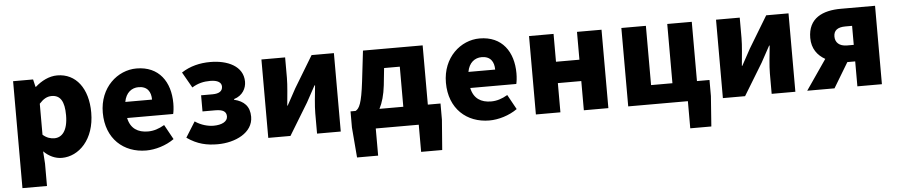

<svg xmlns="http://www.w3.org/2000/svg" viewBox="-44 -882 6486 1388"><g transform="rotate(-5 3199.0 -188.0)"><path d="M72 207H250V44L244 -45C282 -7 328 14 376 14C498 14 615 -98 615 -294C615 -469 529 -583 393 -583C334 -583 278 -554 233 -514H230L217 -569H72ZM334 -132C307 -132 278 -140 250 -165V-390C280 -423 307 -438 340 -438C403 -438 432 -391 432 -291C432 -177 388 -132 334 -132Z M988 14C1054 14 1132 -9 1191 -51L1132 -158C1091 -134 1053 -122 1012 -122C940 -122 886 -154 870 -232H1204C1208 -246 1212 -277 1212 -309C1212 -464 1132 -583 968 -583C831 -583 698 -469 698 -285C698 -96 824 14 988 14ZM867 -349C879 -416 922 -447 971 -447C1036 -447 1061 -405 1061 -349Z M1506 14C1634 14 1764 -47 1764 -163C1764 -239 1723 -279 1652 -296V-301C1716 -320 1742 -373 1742 -419C1742 -533 1628 -583 1504 -583C1428 -583 1357 -566 1294 -525L1359 -411C1403 -438 1444 -447 1492 -447C1545 -447 1573 -429 1573 -399C1573 -366 1548 -349 1500 -349H1417V-232H1509C1564 -232 1590 -217 1590 -181C1590 -143 1547 -122 1488 -122C1450 -122 1399 -134 1354 -165L1284 -53C1359 0 1429 14 1506 14Z M1874 0H2035L2175 -230C2193 -262 2221 -315 2240 -349H2244C2237 -279 2228 -204 2228 -148V0H2400V-569H2238L2099 -339C2082 -306 2052 -254 2034 -220H2031C2037 -289 2046 -365 2046 -421V-569H1874Z M2739 -306 2752 -430H2866V-139H2693C2715 -181 2731 -236 2739 -306ZM2654 0H2966V197H3119L3136 -22V-139H3044V-569H2611L2585 -347C2566 -188 2547 -154 2520 -139H2483V-22L2501 197H2654Z M3478 14C3544 14 3622 -9 3681 -51L3622 -158C3581 -134 3543 -122 3502 -122C3430 -122 3376 -154 3360 -232H3694C3698 -246 3702 -277 3702 -309C3702 -464 3622 -583 3458 -583C3321 -583 3188 -469 3188 -285C3188 -96 3314 14 3478 14ZM3357 -349C3369 -416 3412 -447 3461 -447C3526 -447 3551 -405 3551 -349Z M3816 0H3994V-212H4164V0H4342V-569H4164V-367H3994V-569H3816Z M4919 197H5072L5088 -22V-139H4997V-569H4819V-139H4664V-569H4486V0H4919Z M5173 0H5334L5474 -230C5492 -262 5520 -315 5539 -349H5543C5536 -279 5527 -204 5527 -148V0H5699V-569H5537L5398 -339C5381 -306 5351 -254 5333 -220H5330C5336 -289 5345 -365 5345 -421V-569H5173Z M6149 0H6327V-569H6079C5947 -569 5840 -522 5840 -378C5840 -300 5880 -249 5935 -218L5785 0H5983L6092 -181H6149ZM6101 -301C6043 -301 6015 -331 6015 -373C6015 -417 6043 -439 6101 -439H6149V-301Z"/></g></svg>

Font: Source Han Sans HK Heavy
Style: Regular
Weight: 900
Designer: Ryoko NISHIZUKA 西塚涼子 (kana, bopomofo & ideographs); Paul D. Hunt (Latin, Greek & Cyrillic); Sandoll Communications 산돌커뮤니
Foundry: Adobe
Version: Version 2.000;hotconv 1.0.107;makeotfexe 2.5.65593